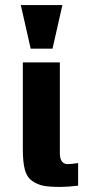

<svg xmlns="http://www.w3.org/2000/svg" viewBox="-20 -730 348 757"><path d="M288 2V-87C269.3 -84.3 255.7 -83 247 -83C226.3 -83 216 -97.7 216 -127V-484H70V-141C70 -107.7 72.7 -81 78 -61C83.3 -41 93 -26.2 107 -16.5C121 -6.8 135.8 -0.5 151.5 2.5C167.2 5.5 189.3 7 218 7C236.7 7 260 5.3 288 2ZM187 -538 226 -710H62L101 -538Z"/></svg>

Font: Play
Style: Bold
Weight: 700
Designer: Jonas Hecksher
Foundry: Jonas Hecksher, Playtypeª, e-types AS
Version: Version 1.002